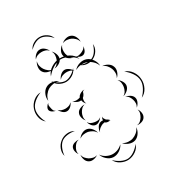

<svg xmlns="http://www.w3.org/2000/svg" viewBox="-317 -1229 1403 1525"><g transform="rotate(-30 384.5 -467.0)"><path d="M205 -750Q218 -790 256 -814Q294 -838 336 -839Q378 -841 417.5 -819Q457 -797 472 -758Q444 -790 407 -810Q370 -830 337 -829Q303 -828 267 -805.5Q231 -783 205 -750ZM260 -687Q266 -706 283.5 -722.5Q301 -739 321 -741Q341 -742 360.5 -727.5Q380 -713 388 -694Q374 -709 356.5 -713.5Q339 -718 323 -717Q306 -716 289 -709.5Q272 -703 260 -687ZM404 -693Q423 -717 456.5 -727Q490 -737 519 -726Q547 -716 566.5 -687Q586 -658 586 -628Q576 -656 555 -675.5Q534 -695 511 -704Q488 -712 459 -710Q430 -708 404 -693ZM90 -592Q84 -620 96.5 -650Q109 -680 133 -694Q158 -709 190.5 -705Q223 -701 245 -683Q218 -693 191.5 -689Q165 -685 146 -674Q126 -662 110 -641Q94 -620 90 -592ZM-9 -460Q-38 -483 -45.5 -522Q-53 -561 -40 -596Q-28 -631 3 -656Q34 -681 71 -681Q36 -668 7.5 -644.5Q-21 -621 -31 -593Q-41 -565 -34.5 -528.5Q-28 -492 -9 -460ZM598 -617Q622 -617 646 -603Q670 -589 678 -566Q687 -544 678 -517.5Q669 -491 651 -476Q663 -496 663 -518Q663 -540 656 -558Q649 -576 635 -592.5Q621 -609 598 -617ZM102 -494Q88 -495 73 -504.5Q58 -514 54 -527Q51 -540 60 -555.5Q69 -571 81 -578Q73 -567 74 -555Q75 -543 78 -533Q80 -522 84.5 -511Q89 -500 102 -494ZM341 -423Q323 -439 318 -465Q301 -462 282 -471Q263 -480 252 -494Q268 -484 285 -484Q302 -484 316 -489L319 -490Q319 -491 320 -492Q325 -504 337.5 -512.5Q350 -521 364 -525Q365 -527 366 -530V-525Q375 -527 383 -527Q373 -524 364 -517Q358 -490 339 -475Q335 -463 334.5 -449.5Q334 -436 341 -423ZM236 -494Q230 -476 213 -461Q196 -446 177 -446Q158 -446 141 -461Q124 -476 117 -494Q129 -480 145.5 -475Q162 -470 177 -470Q192 -470 208 -475Q224 -480 236 -494ZM728 -492Q766 -481 790 -446.5Q814 -412 816 -372Q819 -333 800 -295.5Q781 -258 745 -242Q773 -269 791 -304.5Q809 -340 806 -371Q804 -403 782 -435.5Q760 -468 728 -492ZM648 -460Q666 -449 679 -427Q692 -405 688 -384Q684 -363 664.5 -346.5Q645 -330 624 -326Q643 -337 652 -354Q661 -371 664 -388Q667 -405 664.5 -424Q662 -443 648 -460ZM270 -309Q256 -323 250 -346.5Q244 -370 253 -388Q261 -406 283.5 -415.5Q306 -425 325 -423Q306 -418 293.5 -405Q281 -392 274 -377Q267 -363 264.5 -345Q262 -327 270 -309ZM635 -315Q655 -313 675 -300.5Q695 -288 701 -269Q707 -250 697 -228Q687 -206 671 -194Q682 -211 682.5 -229Q683 -247 678 -262Q674 -277 664 -292Q654 -307 635 -315ZM-17 -149Q-27 -181 -14 -214.5Q-1 -248 26 -268Q52 -289 88 -293Q124 -297 152 -279Q120 -286 86.5 -281.5Q53 -277 32 -261Q11 -244 -2 -213Q-15 -182 -17 -149ZM381 -274Q372 -258 353.5 -246.5Q335 -235 318 -238Q300 -241 286.5 -258Q273 -275 270 -293Q279 -278 293.5 -271Q308 -264 322 -262Q336 -259 352 -260.5Q368 -262 381 -274ZM321 -170Q321 -191 333 -212Q345 -233 364 -239Q375 -243 388 -241Q389 -258 397 -271Q395 -260 400.5 -251.5Q406 -243 411 -236L413 -234Q430 -226 441 -213Q433 -218 425 -220Q432 -213 441 -213Q430 -209 414.5 -210.5Q399 -212 392 -221Q383 -220 372 -217Q357 -211 342.5 -200Q328 -189 321 -170ZM161 -204Q173 -224 197 -236.5Q221 -249 244 -244Q267 -239 284 -218Q301 -197 305 -175Q294 -195 275.5 -206Q257 -217 239 -221Q221 -224 200 -221Q179 -218 161 -204ZM87 -106Q75 -120 71 -141.5Q67 -163 76 -179Q85 -194 106 -200.5Q127 -207 145 -204Q127 -201 115.5 -190Q104 -179 97 -166Q89 -154 85 -138.5Q81 -123 87 -106ZM669 -178Q682 -163 685.5 -139.5Q689 -116 678 -99Q668 -82 645.5 -75Q623 -68 603 -72Q623 -74 636.5 -86Q650 -98 658 -111Q666 -125 671 -142Q676 -159 669 -178ZM209 -26Q193 -13 168.5 -9Q144 -5 127 -16Q109 -26 101 -49.5Q93 -73 97 -94Q100 -73 112.5 -59Q125 -45 139 -36Q153 -28 171.5 -23.5Q190 -19 209 -26ZM590 -62Q589 -35 572 -9.5Q555 16 529 25Q503 33 474 22.5Q445 12 428 -9Q451 5 476 7Q501 9 521 2Q542 -5 561 -21Q580 -37 590 -62ZM412 -7Q400 20 371.5 38Q343 56 313 54Q284 52 258.5 29.5Q233 7 225 -21Q242 3 266.5 15.5Q291 28 315 30Q339 32 365 23Q391 14 412 -7ZM519 50Q509 85 477.5 107Q446 129 410 132Q374 134 340 116.5Q306 99 291 67Q316 92 348.5 108Q381 124 410 122Q438 120 468 99.5Q498 79 519 50ZM184 -1005Q196 -1034 225 -1050.5Q254 -1067 285 -1066Q317 -1065 345 -1046.5Q373 -1028 383 -998Q363 -1023 336.5 -1039Q310 -1055 285 -1056Q260 -1057 232.5 -1042.5Q205 -1028 184 -1005ZM169 -926Q175 -946 193.5 -962.5Q212 -979 233 -979Q254 -980 273 -964.5Q292 -949 300 -930Q286 -945 268 -950.5Q250 -956 234 -955Q217 -955 199.5 -948.5Q182 -942 169 -926ZM419 -930Q435 -946 460.5 -952.5Q486 -959 506 -949Q526 -940 537.5 -916Q549 -892 547 -870Q541 -892 526.5 -906Q512 -920 496 -928Q480 -935 459.5 -937Q439 -939 419 -930ZM435 -790Q414 -793 394 -808.5Q374 -824 370 -845Q365 -866 377 -888.5Q389 -911 407 -922Q394 -905 392 -886Q390 -867 393 -850Q397 -833 406.5 -816.5Q416 -800 435 -790ZM308 -918Q324 -904 332.5 -880Q341 -856 334 -835Q326 -815 304 -802.5Q282 -790 260 -790Q280 -797 292.5 -812.5Q305 -828 311 -844Q317 -860 318 -879.5Q319 -899 308 -918ZM248 -790Q226 -785 200.5 -792.5Q175 -800 162 -819Q149 -838 152 -865Q155 -892 168 -910Q162 -888 167 -868Q172 -848 182 -833Q192 -818 208.5 -805Q225 -792 248 -790ZM547 -830Q548 -814 539.5 -795Q531 -776 516 -770Q500 -764 481 -771Q462 -778 451 -790Q466 -782 480 -784.5Q494 -787 506 -792Q518 -797 530 -805.5Q542 -814 547 -830ZM622 -806Q626 -775 609 -746.5Q592 -718 564 -704Q537 -689 503.5 -691.5Q470 -694 447 -715Q476 -703 506.5 -702Q537 -701 559 -712Q582 -724 598.5 -750Q615 -776 622 -806ZM390 -719Q380 -689 351 -670.5Q322 -652 290 -651Q258 -651 228.5 -668Q199 -685 188 -715Q209 -691 237 -676Q265 -661 290 -661Q315 -662 342.5 -678Q370 -694 390 -719Z"/></g></svg>

Font: Rubik Puddles
Style: Regular
Weight: 400
Designer: Hubert and Fischer, NaN
Foundry: Hubert and Fischer, NaN
Version: Version 2.200